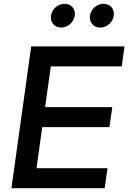

<svg xmlns="http://www.w3.org/2000/svg" viewBox="-20 -989 674 1009"><path d="M40 0H530L545 -105H172L202 -321H555L570 -426H217L247 -640H620L634 -745H144ZM248 -907C243 -872 266 -844 302 -844C336 -844 368 -872 373 -907C378 -942 354 -969 320 -969C284 -969 253 -942 248 -907ZM453 -907C448 -872 471 -844 507 -844C541 -844 573 -872 578 -907C583 -942 559 -969 525 -969C489 -969 458 -942 453 -907Z"/></svg>

Font: Mluvka SemiBold
Style: Italic
Weight: 600
Italic angle: -8°
Designer: Modified by Jiří Krblich, Original typeface by Gumpita Rahayu
Foundry: Gumpita Rahayu & Jiří Krblich
Version: Version 2.000;Glyphs 3.1.1 (3134)